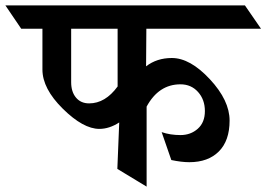

<svg xmlns="http://www.w3.org/2000/svg" viewBox="-99 -695 992 715"><path d="M271 -215Q211 -215 135 -290Q59 -365 59 -436V-588H-20L-79 -675H813L873 -588H446L445 -448Q485 -479 541 -479Q609 -479 682.5 -400Q756 -321 756 -246Q756 -171 716 -131Q676 -91 606 -91Q577 -91 539 -99L503 -203Q535 -192 573 -192Q611 -192 637.5 -215.5Q664 -239 664 -281.5Q664 -324 638.5 -352.5Q613 -381 573 -381Q492 -381 447 -298V0L338 -66L345 -239Q308 -215 271 -215ZM233 -310Q293 -310 339 -373V-588H166V-389Q166 -353 184 -331.5Q202 -310 233 -310Z"/></svg>

Font: Halant SemiBold
Style: Regular
Weight: 600
Designer: Hitesh Malaviya (Devanagari), Satya Rajpurohit (Latin)
Foundry: Indian Type Foundry
Version: Version 1.101;PS 1.0;hotconv 1.0.78;makeotf.lib2.5.61930; tt